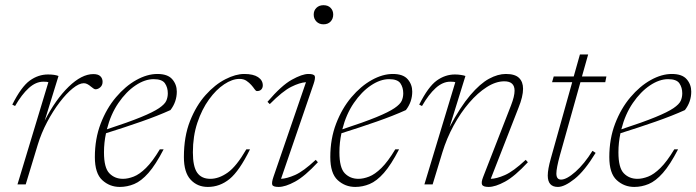

<svg xmlns="http://www.w3.org/2000/svg" viewBox="-20 -728 2749 758"><path d="M171 -403.5Q168.5 -404.5 164 -405Q159.5 -405.5 151 -405.5Q121.5 -405.5 93.8 -380.5Q66 -355.5 39.5 -309.5L28.5 -315Q64 -385.5 97.5 -409.8Q131 -434 169.5 -434Q196 -434 211 -428L156.5 -251.5Q199.5 -335.5 251 -385.5Q302.5 -435.5 348.5 -435.5Q367.5 -435.5 376.2 -427Q385 -418.5 385 -405Q385 -391.5 376 -383.5Q367 -375.5 357 -375.5Q353.5 -375.5 348.8 -378.8Q344 -382 338.5 -386.5Q333.5 -391 326.2 -395.2Q319 -399.5 311 -399.5Q292.5 -399.5 267.2 -379.2Q242 -359 215.5 -324.2Q189 -289.5 166 -246Q143 -202.5 129 -156.5L81.5 0H49Z M626 -138.5Q594.5 -77.5 566 -45.2Q537.5 -13 509.8 -1.5Q482 10 453 10Q413 10 383.8 -16.8Q354.5 -43.5 354.5 -108Q354.5 -180 377.5 -240Q400.5 -300 437.8 -344Q475 -388 518 -412Q561 -436 601.5 -436Q642 -436 660 -415.2Q678 -394.5 678 -366.5Q678 -326 653 -293.5Q603.5 -271 537.8 -248Q472 -225 398.5 -202Q390.5 -165 390.5 -126.5Q390.5 -65.5 411.8 -43.8Q433 -22 465.5 -22Q485 -22 507.8 -30.8Q530.5 -39.5 556.2 -64.8Q582 -90 611 -138.5ZM586.5 -415.5Q552 -415.5 515 -390.8Q478 -366 447.5 -321.5Q417 -277 402 -217.5Q487.5 -245.5 536.2 -265.5Q585 -285.5 607.8 -301Q630.5 -316.5 636.5 -330.2Q642.5 -344 642.5 -359.5Q642.5 -382.5 631.2 -399Q620 -415.5 586.5 -415.5Z M925.5 -416.5Q897 -416.5 865 -395.2Q833 -374 805 -335.2Q777 -296.5 759.2 -243.5Q741.5 -190.5 741.5 -126.5Q741.5 -70.5 758.5 -46.2Q775.5 -22 810.5 -22Q844 -22 878.8 -46.5Q913.5 -71 952.5 -138.5H967Q925 -53 886.5 -21.5Q848 10 800.5 10Q759 10 732.5 -18.8Q706 -47.5 706 -108Q706 -189 730.2 -250.2Q754.5 -311.5 791.8 -353Q829 -394.5 869.8 -415.2Q910.5 -436 944 -436Q980 -436 998.8 -423.5Q1017.5 -411 1017.5 -391Q1017.5 -381.5 1011.8 -375Q1006 -368.5 994.5 -368.5Q990 -368.5 985 -376Q980 -383.5 972 -392.5Q964 -401.5 953 -409Q942 -416.5 925.5 -416.5Z M1218.5 -670.5Q1218.5 -686.5 1229.2 -697Q1240 -707.5 1257 -707.5Q1275 -707.5 1285.2 -697Q1295.5 -686.5 1295.5 -670.5Q1295.5 -654 1285.2 -643Q1275 -632 1257 -632Q1240 -632 1229.2 -643Q1218.5 -654 1218.5 -670.5ZM1059.5 -29.5 1188 -403.5Q1163.5 -402 1129.8 -385.2Q1096 -368.5 1045 -317L1036 -326Q1091 -390.5 1132 -413.2Q1173 -436 1197.5 -436Q1220 -436 1222.8 -427.2Q1225.5 -418.5 1218 -396.5L1089.5 -22Q1112.5 -23 1145 -37.2Q1177.5 -51.5 1226.5 -97L1235 -87.5Q1183.5 -32 1145 -11Q1106.5 10 1080 10Q1057.5 10 1054.8 1.2Q1052 -7.5 1059.5 -29.5Z M1555.5 -138.5Q1524 -77.5 1495.5 -45.2Q1467 -13 1439.2 -1.5Q1411.5 10 1382.5 10Q1342.5 10 1313.2 -16.8Q1284 -43.5 1284 -108Q1284 -180 1307 -240Q1330 -300 1367.2 -344Q1404.5 -388 1447.5 -412Q1490.5 -436 1531 -436Q1571.5 -436 1589.5 -415.2Q1607.5 -394.5 1607.5 -366.5Q1607.5 -326 1582.5 -293.5Q1533 -271 1467.2 -248Q1401.5 -225 1328 -202Q1320 -165 1320 -126.5Q1320 -65.5 1341.2 -43.8Q1362.5 -22 1395 -22Q1414.5 -22 1437.2 -30.8Q1460 -39.5 1485.8 -64.8Q1511.5 -90 1540.5 -138.5ZM1516 -415.5Q1481.5 -415.5 1444.5 -390.8Q1407.5 -366 1377 -321.5Q1346.5 -277 1331.5 -217.5Q1417 -245.5 1465.8 -265.5Q1514.5 -285.5 1537.2 -301Q1560 -316.5 1566 -330.2Q1572 -344 1572 -359.5Q1572 -382.5 1560.8 -399Q1549.5 -415.5 1516 -415.5Z M1646 -309.5 1635 -315Q1670.5 -385.5 1704 -409.8Q1737.5 -434 1776 -434Q1788 -434 1799.5 -432.2Q1811 -430.5 1817.5 -428L1755 -226.5Q1797.5 -306.5 1836.5 -352.2Q1875.5 -398 1910.5 -417Q1945.5 -436 1977 -436Q2013 -436 2029 -420.5Q2045 -405 2045 -377.5Q2045 -347 2027 -302.5L1917.5 -22Q1940.5 -22.5 1973.2 -36.8Q2006 -51 2055.5 -97L2064 -87.5Q2012.5 -32 1974 -11Q1935.5 10 1909 10Q1887.5 10 1883.2 1Q1879 -8 1887.5 -29.5L1997.5 -312Q2011.5 -348 2011.5 -370Q2011.5 -407 1971 -407Q1937.5 -407 1901.8 -384.2Q1866 -361.5 1832.2 -322.2Q1798.5 -283 1771 -232.5Q1743.5 -182 1726.5 -126.5L1688 0H1655.5L1777.5 -403.5Q1775 -404.5 1770.5 -405Q1766 -405.5 1757.5 -405.5Q1728 -405.5 1700.2 -380.5Q1672.5 -355.5 1646 -309.5Z M2190.5 -115Q2176.5 -64 2176.5 -43Q2176.5 -19 2195 -19Q2217 -19 2252 -50Q2287 -81 2319 -132.5L2331.5 -124.5Q2288 -53 2248.2 -21.5Q2208.5 10 2182.5 10Q2142.5 10 2142.5 -35Q2142.5 -59.5 2154.5 -102L2239 -403.5H2159.5L2166 -426H2245L2269.5 -513H2302L2277.5 -426H2374L2369.5 -403.5H2271.5Z M2657 -138.5Q2625.5 -77.5 2597 -45.2Q2568.5 -13 2540.8 -1.5Q2513 10 2484 10Q2444 10 2414.8 -16.8Q2385.5 -43.5 2385.5 -108Q2385.5 -180 2408.5 -240Q2431.5 -300 2468.8 -344Q2506 -388 2549 -412Q2592 -436 2632.5 -436Q2673 -436 2691 -415.2Q2709 -394.5 2709 -366.5Q2709 -326 2684 -293.5Q2634.5 -271 2568.8 -248Q2503 -225 2429.5 -202Q2421.5 -165 2421.5 -126.5Q2421.5 -65.5 2442.8 -43.8Q2464 -22 2496.5 -22Q2516 -22 2538.8 -30.8Q2561.5 -39.5 2587.2 -64.8Q2613 -90 2642 -138.5ZM2617.5 -415.5Q2583 -415.5 2546 -390.8Q2509 -366 2478.5 -321.5Q2448 -277 2433 -217.5Q2518.5 -245.5 2567.2 -265.5Q2616 -285.5 2638.8 -301Q2661.5 -316.5 2667.5 -330.2Q2673.5 -344 2673.5 -359.5Q2673.5 -382.5 2662.2 -399Q2651 -415.5 2617.5 -415.5Z"/></svg>

Font: Newsreader 16pt ExtraLight
Style: Italic
Weight: 275
Italic angle: -17°
Designer: Hugues Gentile
Foundry: Production Type
Version: Version 1.003; ttfautohint (v1.8.3)